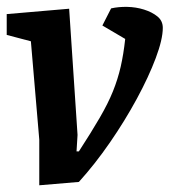

<svg xmlns="http://www.w3.org/2000/svg" viewBox="-23 -538 505 572"><path d="M94 14V-122L69 -415L-3 -434V-496L183 -512L208 -136L205 -87H212Q249 -144 274 -187Q299 -230 313.5 -266Q328 -302 336.5 -339Q345 -376 350 -422L282 -462L308 -513Q330 -518 356 -517.5Q382 -517 406 -509.5Q430 -502 446 -489Q462 -476 462 -455Q462 -421 441 -365Q420 -309 384.5 -243.5Q349 -178 304.5 -113.5Q260 -49 212 4Z"/></svg>

Font: Faustina Light
Style: Bold Italic
Weight: 700
Italic angle: -8°
Version: Version 1.200